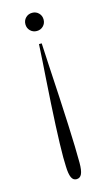

<svg xmlns="http://www.w3.org/2000/svg" viewBox="-115 -629 463 816"><g transform="rotate(-15 116.0 -221.0)"><path d="M156 -547Q156 -530 144.5 -518.5Q133 -507 116 -507Q99 -507 87.5 -518.5Q76 -530 76 -547Q76 -564 87.5 -575.5Q99 -587 116 -587Q133 -587 144.5 -575.5Q156 -564 156 -547ZM122 -451 127 -356Q146 -39 146 81Q146 114 139 129.5Q132 145 116 145Q101 145 94 129.5Q87 114 86 81L85 41Q85 -66 101 -306Q103 -336 105.5 -373Q108 -410 110 -451Z"/></g></svg>

Font: Fahkwang ExtraLight
Style: Regular
Weight: 275
Designer: Suppakit Chalermlarp | Katatrad Co.,Ltd.
Foundry: Cadson Demak Co.,Ltd.
Version: Version 1.000; ttfautohint (v1.6)